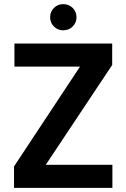

<svg xmlns="http://www.w3.org/2000/svg" viewBox="-20 -911 613 931"><path d="M48 0V-104L368 -588H50V-700H524V-596L202 -112H525V0ZM286 -764Q260 -764 241.5 -782.5Q223 -801 223 -827Q223 -854 241.5 -872.5Q260 -891 286 -891Q314 -891 332.5 -872.5Q351 -854 351 -827Q351 -801 332.5 -782.5Q314 -764 286 -764Z"/></svg>

Font: DM Sans 20pt
Style: Bold
Weight: 700
Version: Version 4.004;gftools[0.9.30]